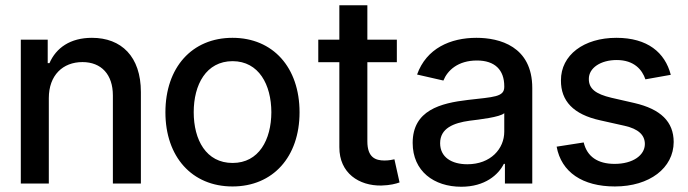

<svg xmlns="http://www.w3.org/2000/svg" viewBox="-20 -696 2607 728"><path d="M165.1 -323.9C165.1 -410.9 218.4 -460.6 292.6 -460.6C364.3 -460.6 408 -413.4 408 -334.2V0H514.2V-346.9C514.2 -481.9 440 -552.6 328.5 -552.6C246.4 -552.6 192.8 -514.6 167.6 -456.7H160.9V-545.5H58.9V0H165.1Z M861.5 11C1015.3 11 1115.8 -101.6 1115.8 -270.2C1115.8 -440 1015.3 -552.6 861.5 -552.6C707.7 -552.6 607.2 -440 607.2 -270.2C607.2 -101.6 707.7 11 861.5 11ZM714.5 -270.6C714.5 -375 761.4 -463.8 861.9 -464.1C961.6 -463.8 1008.5 -375 1008.9 -270.6C1008.5 -165.8 961.6 -78.1 861.9 -78.1C761.4 -78.1 714.5 -165.8 714.5 -270.6Z M1484.7 -545.5H1372.9V-676.1H1266.7V-545.5H1186.8V-460.2H1266.7V-138.1C1266.3 -39.1 1342 8.9 1425.8 7.5C1459.5 6.7 1482.2 0.4 1495 -4.3L1475.5 -92C1468.4 -90.6 1455.3 -87.4 1438.2 -87.4C1403.8 -87.4 1372.9 -98.7 1372.9 -160.2V-460.2H1484.7Z M1729 12.1C1819.2 12.1 1870 -33.7 1890.3 -74.6H1894.5V0H1998.2V-362.2C1998.2 -521 1873.2 -552.6 1786.6 -552.6C1687.9 -552.6 1596.9 -512.8 1561.4 -413.4L1661.2 -390.6C1676.8 -429.3 1716.6 -466.6 1788.4 -466.6C1856.5 -466.6 1892 -430.8 1892 -369V-366.5C1892 -327.8 1851.9 -328.5 1754.3 -317.1C1650.6 -305 1544.7 -278.1 1544.7 -154.1C1544.7 -46.9 1625.4 12.1 1729 12.1ZM1648.8 -153.1C1648.8 -209.5 1699.2 -229.8 1760.7 -238.3C1795.1 -242.5 1876.8 -251.8 1892 -267V-196.7C1892 -132.1 1840.6 -73.2 1752.1 -73.2C1692.1 -73.2 1648.8 -100.1 1648.8 -153.1Z M2427.2 -395.2 2523.4 -412.3C2501.4 -497.2 2435 -552.6 2317.1 -552.6C2193.9 -552.6 2106.5 -487.6 2106.9 -391C2106.5 -313.6 2153.4 -262.1 2256 -239.7L2348 -219.1C2400.6 -207.4 2425.1 -183.9 2425.1 -149.9C2425.1 -107.6 2380 -74.6 2310.4 -74.6C2246.8 -74.6 2206 -101.9 2193.2 -155.9L2090.6 -139.9C2108.3 -43.3 2188.6 11 2311.4 11C2442.8 11 2534.1 -58.9 2534.4 -157.7C2534.1 -234.7 2485.1 -282.3 2385.3 -305.4L2298.3 -325.3C2238.3 -339.5 2212.4 -359.7 2212.7 -396.7C2212.4 -438.6 2257.8 -468.4 2318.2 -468.4C2384.2 -468.4 2414.8 -431.8 2427.2 -395.2Z"/></svg>

Font: RED Number Medium
Style: Regular
Weight: 500
Designer: RED UED
Foundry: rsms
Version: Version 1.003;FEAKit 1.0